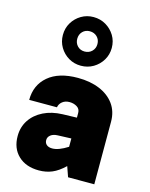

<svg xmlns="http://www.w3.org/2000/svg" viewBox="-134 -1002 854 1091"><g transform="rotate(15 293.0 -456.0)"><path d="M278.8 -917Q318.8 -917 351.6 -897.7Q384.3 -878.4 403.8 -846.2Q423.3 -814 423.3 -773.9Q423.3 -734.4 403.8 -701.9Q384.3 -669.4 351.6 -650.1Q318.8 -630.9 278.8 -630.9Q239.3 -630.9 206.8 -650.1Q174.3 -669.4 155 -701.9Q135.7 -734.4 135.7 -773.9Q135.7 -814 155 -846.2Q174.3 -878.4 206.8 -897.7Q239.3 -917 278.8 -917ZM278.8 -833.5Q253.4 -833.5 236.8 -816.7Q220.2 -799.8 220.2 -773.9Q220.2 -748.5 236.8 -731.4Q253.4 -714.4 278.8 -714.4Q304.7 -714.4 321.8 -731.4Q338.9 -748.5 338.9 -773.9Q338.9 -799.8 321.8 -816.7Q304.7 -833.5 278.8 -833.5ZM527.8 -367.7V0H373.5L352.5 -60.1Q315.4 -24.4 280 -9.5Q244.6 5.4 202.6 5.4Q126 5.4 81.1 -37.4Q36.1 -80.1 36.1 -152.3Q36.1 -205.6 63.2 -246.6Q90.3 -287.6 138.9 -311.8Q187.5 -335.9 251.5 -337.9L334.5 -340.3V-367.7Q334.5 -391.6 315.4 -403.3Q296.4 -415 271.5 -415Q246.6 -415 229.7 -401.6Q212.9 -388.2 209.5 -367.7H46.4Q46.4 -455.1 108.2 -507.6Q169.9 -560.1 282.2 -560.1Q355 -560.1 410.2 -537.1Q465.3 -514.2 496.6 -471.2Q527.8 -428.2 527.8 -367.7ZM198.7 -172.4Q198.7 -154.8 210.7 -144.8Q222.7 -134.8 243.7 -134.8Q281.2 -134.8 334.5 -168.9V-217.8L254.4 -214.8Q229 -213.9 213.9 -202.1Q198.7 -190.4 198.7 -172.4Z"/></g></svg>

Font: Estedad-FD Black
Style: Regular
Weight: 900
Designer: Amin Abedi
Version: Version 7.3